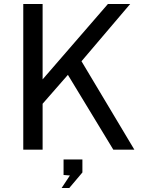

<svg xmlns="http://www.w3.org/2000/svg" viewBox="-20 -743 722 953"><path d="M647 0H542.5L317 -371.5L191.5 -228V0H95.5V-723H191.5V-349L515.5 -723H626L384.5 -439ZM286 190 327 128 295.5 125.5V48.5H389V113L324 190Z"/></svg>

Font: Public Sans
Style: Regular
Weight: 400
Designer: The Public Sans project authors (U.S. Web Design System). Libre Franklin designed by Pablo Impallari and Rodrigo Fuenzal
Version: Version 1.008; ttfautohint (v1.8.1) -l 8 -r 50 -G 200 -x 14 